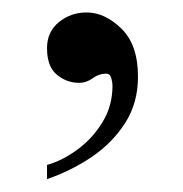

<svg xmlns="http://www.w3.org/2000/svg" viewBox="-20 -117 290 305"><path d="M199.2 4.9Q199.2 46.4 179 78.1Q158.7 109.9 126 132.1Q93.3 154.3 54.7 167.5V145Q79.1 138.2 103 120.6Q127 103 142.8 77.1Q158.7 51.3 158.7 19Q158.7 13.7 156.7 6.8Q154.8 0 148.4 0Q137.2 0 127.2 7.3Q117.2 14.6 106 14.6Q85.9 14.6 70.3 1.7Q54.7 -11.2 54.7 -40.5Q54.7 -66.4 73.5 -81.8Q92.3 -97.2 117.7 -97.2Q146.5 -97.2 172.9 -71.5Q199.2 -45.9 199.2 4.9Z"/></svg>

Font: Awami Nastaliq
Style: Regular
Weight: 400
Designer: Peter Martin, SIL International
Foundry: SIL International
Version: Version 3.100